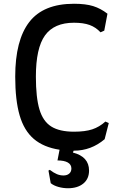

<svg xmlns="http://www.w3.org/2000/svg" viewBox="-20 -786 640 1022"><path d="M372 16 368 26Q454 48 454 122Q454 166 423.5 191Q393 216 342 216Q316 216 291 209Q266 202 250 189L238 122L245 118Q266 134 283 141Q300 148 318 148Q337 148 348.5 138Q360 128 360 111Q360 90 341 79Q322 68 286 68L297 11Q212 -2 160 -46.5Q108 -91 84.5 -172Q61 -253 61 -378Q61 -572 136 -669Q211 -766 374 -766Q436 -766 476 -753.5Q516 -741 552 -713L535 -623L515 -614Q490 -641 457 -653Q424 -665 374 -665Q268 -665 219.5 -597.5Q171 -530 171 -378Q171 -267 190 -203.5Q209 -140 253 -112.5Q297 -85 374 -85Q433 -85 471 -97.5Q509 -110 541 -139L559 -131L537 -45Q465 16 374 16Z"/></svg>

Font: Farro
Style: Regular
Weight: 400
Designer: Aceler Chua
Foundry: Grayscale Limited
Version: Version 1.101